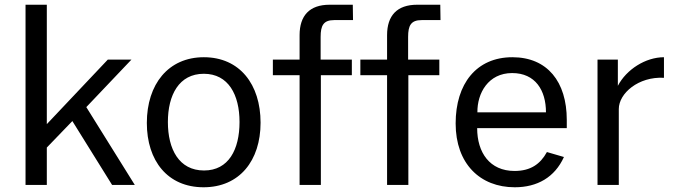

<svg xmlns="http://www.w3.org/2000/svg" viewBox="-20 -782 2857 812"><path d="M345 -329 536 -530H436L178 -257V-762H88V0H178V-158L286 -270L454 0H550Z M841 10C993 10 1082 -103 1082 -263C1082 -425 994 -540 842 -540C692 -540 601 -426 601 -262C601 -102 689 10 841 10ZM843 -61C737 -61 690 -151 690 -266C690 -380 737 -470 842 -470C946 -470 993 -381 993 -266C993 -150 947 -61 843 -61Z M1336 -530V-626C1336 -674 1348 -697 1393 -697H1473L1472 -762H1374C1289 -762 1247 -716 1247 -633V-530H1134V-464H1247V0H1337V-464H1468V-530Z M1706 -530V-626C1706 -674 1718 -697 1763 -697H1843L1842 -762H1744C1659 -762 1617 -716 1617 -633V-530H1504V-464H1617V0H1707V-464H1838V-530Z M2377 -240V-275C2377 -436 2295 -540 2147 -540C1995 -540 1907 -428 1907 -260C1907 -90 2010 10 2157 10C2252 10 2326 -32 2365 -118L2293 -139C2265 -88 2224 -59 2156 -59C2051 -59 1998 -137 1998 -240ZM1999 -307C1998 -388 2045 -473 2146 -473C2244 -473 2289 -400 2289 -307Z M2597 0V-321C2597 -387 2680 -459 2788 -453V-540C2710 -540 2629 -488 2593 -419V-530H2507V0Z"/></svg>

Font: Cheyenne Sans
Style: Regular
Weight: 400
Designer: The Public Sans project authors (U.S. Web Design System), Libre Franklin designed by Pablo Impallari and Rodrigo Fuenzal
Foundry: The Cheyenne Sans Project Authors
Version: Version 2.007